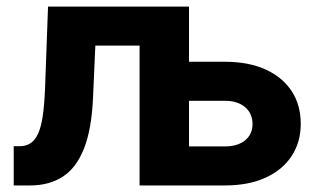

<svg xmlns="http://www.w3.org/2000/svg" viewBox="-20 -566 976 586"><path d="M21.9 0V-119.7H39.1Q58.7 -119.7 72.6 -128.5Q86.4 -137.2 95.8 -157.2Q105.2 -177.1 110.3 -210.7Q115.3 -244.2 117.4 -293.8L126.6 -545.9H556.9V0H406V-426.8H271L264 -269.5Q259.8 -171.1 236.1 -112Q212.5 -52.9 171.1 -26.5Q129.8 0 71.9 0ZM502.8 -377.5H666.1Q738.9 -377.5 790.7 -353.9Q842.6 -330.2 870.3 -287.7Q897.9 -245.2 897.9 -188.1Q897.9 -132.5 870.3 -90.1Q842.6 -47.7 790.7 -23.8Q738.9 0 666.1 0H406V-545.9H556.9V-119.1H666.1Q704.9 -119.1 727.8 -137.5Q750.7 -155.9 750.7 -187.1Q750.7 -220 727.8 -239.2Q704.9 -258.4 666.1 -258.4H502.8Z"/></svg>

Font: GitLab Sans
Style: Regular
Weight: 400
Designer: Rasmus Andersson
Foundry: Modifications by GitLab B.V., manufactured by rsms
Version: Version 4.000;git-c8fb6b7